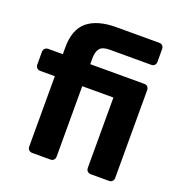

<svg xmlns="http://www.w3.org/2000/svg" viewBox="-133 -853 910 967"><g transform="rotate(20 322.0 -370.0)"><path d="M145 0Q134 0 127 -7Q120 -14 120 -25V-402H42Q31 -402 24 -409Q17 -416 17 -427V-495Q17 -506 24 -513Q31 -520 42 -520H120V-557Q120 -653 173 -696.5Q226 -740 327 -740H557Q568 -740 574.5 -733Q581 -726 581 -715V-647Q581 -636 574.5 -629Q568 -622 557 -622H333Q295 -622 281 -604Q267 -586 267 -552V-520H557Q568 -520 574.5 -513Q581 -506 581 -495V-25Q581 -14 574.5 -7Q568 0 557 0H459Q448 0 441 -7Q434 -14 434 -25V-402H267V-25Q267 -14 260.5 -7Q254 0 243 0Z"/></g></svg>

Font: Fz Rubik SemBd
Style: Regular
Weight: 600
Designer: Hubert and Fischer
Foundry: Hubert and Fischer
Version: Vit hóa bi FontZin.com